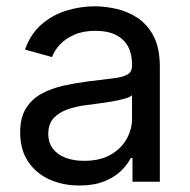

<svg xmlns="http://www.w3.org/2000/svg" viewBox="-20 -568 594 600"><path d="M228 11.7Q176.3 11.7 134.3 -7.3Q92.3 -26.4 67.6 -63.5Q43 -100.6 43 -154.3Q43 -200.7 61.3 -229.7Q79.6 -258.8 110.4 -275.4Q141.1 -292 178.7 -300.3Q216.3 -308.6 254.4 -313.5Q303.2 -319.8 333.5 -323.2Q363.8 -326.7 378.2 -335Q392.6 -343.3 392.6 -363.3V-366.2Q392.6 -399.4 379.9 -422.9Q367.2 -446.3 341.8 -459Q316.4 -471.7 278.3 -471.7Q239.7 -471.7 212.2 -459.5Q184.6 -447.3 167.2 -428.7Q149.9 -410.2 142.6 -389.6L58.1 -413.1Q75.7 -462.4 109.9 -491.9Q144 -521.5 187.7 -534.9Q231.4 -548.3 276.4 -548.3Q306.6 -548.3 341.8 -540.8Q377 -533.2 408.2 -513.2Q439.5 -493.2 459.5 -456.1Q479.5 -418.9 479.5 -358.9V0H394V-74.2H388.7Q379.4 -55.2 359.4 -35.2Q339.4 -15.1 306.9 -1.7Q274.4 11.7 228 11.7ZM242.7 -65.4Q292 -65.4 325.2 -84.2Q358.4 -103 375.5 -133.3Q392.6 -163.6 392.6 -196.8V-270.5Q387.2 -264.6 370.1 -259.8Q353 -254.9 330.6 -251Q308.1 -247.1 286.4 -244.4Q264.6 -241.7 250.5 -239.7Q218.8 -235.8 191.4 -226.3Q164.1 -216.8 147.5 -198.7Q130.9 -180.7 130.9 -149.4Q130.9 -122.1 145.3 -103.3Q159.7 -84.5 184.8 -75Q210 -65.4 242.7 -65.4Z"/></svg>

Font: Inter 17pt
Style: Regular
Weight: 400
Version: Version 4.001;git-66647c0bb